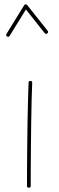

<svg xmlns="http://www.w3.org/2000/svg" viewBox="-20 -854 272 882"><path d="M120.1 -482.4Q127.9 -482.4 127.9 -473.6Q126.5 -439.5 125.2 -390.9Q124 -342.3 123.3 -287.4Q122.6 -232.4 122.1 -178Q121.6 -123.5 121.3 -77.1Q121.1 -30.8 121.1 0Q121.1 8.3 112.3 8.3Q104 8.3 104 0Q104 -30.8 104.2 -77.1Q104.5 -123.5 105 -178Q105.5 -232.4 106.4 -287.6Q107.4 -342.8 108.6 -391.4Q109.9 -439.9 111.3 -474.6Q111.3 -482.4 120.1 -482.4ZM12.7 -686.5Q5.4 -690.9 9.8 -698.2L90.8 -829.6Q93.3 -834.5 98.1 -834Q103 -833.5 105 -830.6L198.7 -712.9Q204.1 -706.5 197.3 -700.7Q190.9 -695.3 185.1 -702.1L99.1 -810.5L24.4 -689.5Q20 -682.1 12.7 -686.5Z"/></svg>

Font: Mikhak-FD Thin
Style: Regular
Weight: 100
Designer: Amin Abedi
Version: Version 3.2